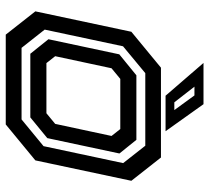

<svg xmlns="http://www.w3.org/2000/svg" viewBox="-50 -678 728 668"><g transform="rotate(90 314.0 -344.0)"><path d="M100.5 0 19.5 -103 90.5 -437 215.5 -540H528L609 -437L538 -103L413 0ZM146.5 -55H395.5L488.5 -131.5L547.5 -408.5L487 -485.5H234.5L141 -408L83 -135.5ZM167 -85.5 116.5 -148.5 169 -395 242 -454.5H466.5L514 -395.5L460.5 -144.5L388.5 -85.5ZM199.5 -141.5H374L411 -172L453 -368L429 -398.5H254.5L217.5 -368L175.5 -172ZM436.5 -556H313L199 -688H342.5ZM363 -586.5 312 -656.5H281.5L336 -586.5Z"/></g></svg>

Font: Tourney Thin SemiBold
Style: Italic
Weight: 600
Italic angle: -12°
Version: Version 1.015